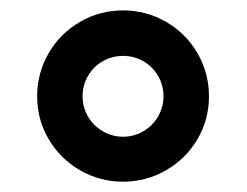

<svg xmlns="http://www.w3.org/2000/svg" viewBox="-20 -732 477 371"><path d="M51.8 -545.9Q51.8 -590.8 74 -629.2Q96.2 -667.5 134.5 -689.7Q172.9 -711.9 217.8 -711.9Q262.7 -711.9 301 -689.7Q339.4 -667.5 361.6 -629.2Q383.8 -590.8 383.8 -545.9Q383.8 -501 361.6 -463.1Q339.4 -425.3 301 -403.1Q262.7 -380.9 217.8 -380.9Q172.9 -380.9 134.5 -403.1Q96.2 -425.3 74 -463.1Q51.8 -501 51.8 -545.9ZM295.9 -545.9Q295.9 -567.4 285.4 -585.4Q274.9 -603.5 256.8 -613.8Q238.8 -624 217.8 -624Q196.8 -624 178.7 -613.8Q160.6 -603.5 150.1 -585.4Q139.6 -567.4 139.6 -545.9Q139.6 -524.9 150.1 -506.8Q160.6 -488.8 178.7 -478.3Q196.8 -467.8 217.8 -467.8Q238.8 -467.8 256.8 -478.3Q274.9 -488.8 285.4 -506.8Q295.9 -524.9 295.9 -545.9Z"/></svg>

Font: Pretendard GOV SemiBold
Style: Regular
Weight: 600
Designer: Base glyphs from Inter by Rasmus Andersson; Hangeul glyphs from Noto Sans CJK(Source Han Sans) by Jang Soo-young and Kan
Foundry: Kil Hyung-jin
Version: Version 1.309